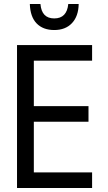

<svg xmlns="http://www.w3.org/2000/svg" viewBox="-20 -939 540 959"><path d="M65 -714H440V-636H149V-409H422V-331H149V-78H440V0H65ZM129 -919H182Q188 -847 251 -847Q314 -847 321 -919H373Q372 -858 339.5 -823.5Q307 -789 251 -789Q195 -789 163 -822Q131 -855 129 -919Z"/></svg>

Font: Noto Sans Mono UI Cond
Style: Regular
Weight: 400
Width: 3
Monospace: yes
Designer: Monotype Design team
Foundry: Monotype Imaging Inc.
Version: Version 1.000